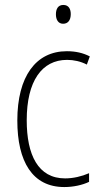

<svg xmlns="http://www.w3.org/2000/svg" viewBox="-20 -746 406 776"><path d="M236 -726C214 -726 206 -709 206 -688C206 -667 215 -650 235 -650C256 -650 266 -666 266 -689C266 -709 258 -726 236 -726ZM240 10C276 10 313 2 340 -11V-46C310 -33 276 -25 243 -25C134 -25 88 -120 88 -260C88 -418 149 -504 251 -504C278 -504 306 -498 331 -485L343 -518C316 -532 286 -539 250 -539C125 -539 50 -437 50 -259C50 -93 111 10 240 10Z"/></svg>

Font: Noto Sans Ethiopic Condensed ExtraLight
Style: Regular
Weight: 200
Width: 3
Designer: Monotype Design Team
Foundry: Monotype Imaging Inc.
Version: Version 2.102